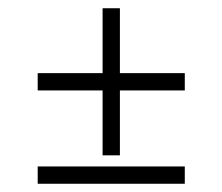

<svg xmlns="http://www.w3.org/2000/svg" viewBox="-20 -446 540 466"><path d="M71.5 -268.5H229V-426H271V-268.5H428.5V-226.5H271V-69H229V-226.5H71.5ZM71.5 -42H428.5V0H71.5Z"/></svg>

Font: Newsreader Text
Style: Regular
Weight: 400
Designer: Hugues Gentile
Foundry: Production Type
Version: Version 1.002